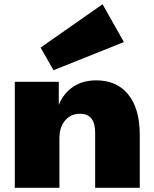

<svg xmlns="http://www.w3.org/2000/svg" viewBox="-20 -888 726 908"><path d="M50 0V-501H258V-392Q281 -448 326.5 -478Q372 -508 435 -508Q533 -508 587 -440.5Q641 -373 641 -250V0H430V-261Q430 -350 358 -350Q315 -350 288 -318.5Q261 -287 261 -234V0ZM233 -556 172 -663 465 -868 566 -689Z"/></svg>

Font: Paytone One
Style: Regular
Weight: 400
Designer: Vernon Adams
Foundry: Vernon Adams
Version: Version 1.002; ttfautohint (v1.8.4.7-5d5b);gftools[0.9.23]